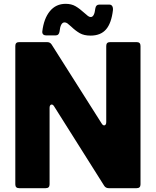

<svg xmlns="http://www.w3.org/2000/svg" viewBox="-20 -983 814 1003"><path d="M80 0Q60 0 60 -20V-743Q60 -763 80 -763H226Q242 -763 250 -750L511 -338Q517 -328 524 -328Q529 -328 532 -332.5Q535 -337 535 -345V-743Q535 -763 555 -763H694Q714 -763 714 -743V-20Q714 0 694 0H548Q532 0 524 -13L263 -427Q257 -437 250 -437Q245 -437 242 -432.5Q239 -428 239 -420V-20Q239 0 219 0ZM352 -844Q339 -856 332 -861Q325 -866 317 -866Q296 -866 291 -818Q288 -798 270 -798H221Q211 -798 205.5 -803.5Q200 -809 201 -819Q209 -886 240.5 -924.5Q272 -963 323 -963Q353 -963 374.5 -950.5Q396 -938 420 -916Q432 -905 439.5 -899.5Q447 -894 454 -894Q473 -894 478 -939Q481 -959 499 -959H551Q561 -959 566 -951.5Q571 -944 570 -930Q562 -862 534 -829.5Q506 -797 453 -797Q419 -797 397 -809.5Q375 -822 352 -844Z"/></svg>

Font: Open Sauce Two Black
Style: Regular
Weight: 900
Designer: Alfredo Marco Pradil
Foundry: Creative Sauce Fz LLC
Version: Version 1.477